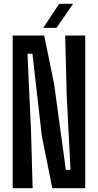

<svg xmlns="http://www.w3.org/2000/svg" viewBox="-20 -986 513 1006"><path d="M46.5 0V-800H211.5L263.5 -546L325 -96H349.5L329.5 -487L321.5 -800H426.5V0H254L199 -274.5L150 -704.5H124L142.5 -303L151 0ZM206.5 -840 290 -966H363L276 -840Z"/></svg>

Font: Big Shoulders Display Thin
Style: Bold
Weight: 700
Version: Version 2.002